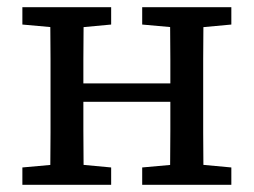

<svg xmlns="http://www.w3.org/2000/svg" viewBox="-20 -512 703 532"><path d="M119 0Q119 -31 119.5 -68Q120 -105 120 -144.5Q120 -184 120 -218V-274Q120 -309 120 -348Q120 -387 119.5 -424.5Q119 -462 119 -492H212Q212 -462 211.5 -424.5Q211 -387 211 -348Q211 -309 211 -274V-238Q211 -194 211 -150.5Q211 -107 211.5 -69Q212 -31 212 0ZM451 0Q451 -31 451.5 -69Q452 -107 452 -150.5Q452 -194 452 -238V-274Q452 -309 452 -348Q452 -387 451.5 -424.5Q451 -462 451 -492H544Q544 -462 543.5 -424.5Q543 -387 543 -348Q543 -309 543 -274V-218Q543 -184 543 -144.5Q543 -105 543.5 -68Q544 -31 544 0ZM42 0V-48L153 -58H181L288 -48V0ZM42 -444V-492H288V-444L181 -434H153ZM374 0V-48L485 -58H513L621 -48V0ZM374 -444V-492H621V-444L513 -434H485ZM181 -230V-281H481V-230Z"/></svg>

Font: Source Serif 4
Style: Regular
Weight: 400
Designer: Frank Grießhammer
Foundry: Adobe Systems Incorporated
Version: Version 4.004;hotconv 1.0.116;makeotfexe 2.5.65601